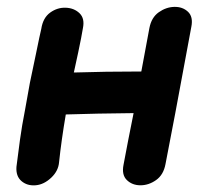

<svg xmlns="http://www.w3.org/2000/svg" viewBox="-20 -552 615 572"><path d="M133 -23Q154 -43 156 -69Q163 -135 176 -211Q268 -214 378 -215Q361 -131 348 -61Q342 -31 358 -15.5Q374 0 398.5 0Q423 0 445 -15.5Q467 -31 473 -63Q493 -163 550 -472Q556 -502 540 -517Q524 -532 499.5 -531.5Q475 -531 453 -515.5Q431 -500 425 -468L401 -339Q293 -339 200 -336L213 -396Q223 -443 227 -468Q233 -497 217 -512.5Q201 -528 176 -529Q151 -530 129.5 -514.5Q108 -499 103 -466Q99 -450 87 -391Q75 -332 69 -305L55 -227Q45 -176 39.5 -135.5Q34 -95 29 -55Q27 -27 44 -12.5Q61 2 86 0Q111 -2 133 -23Z"/></svg>

Font: Balsamiq Sans
Style: Bold Italic
Weight: 700
Italic angle: -12°
Designer: Michael Angeles
Foundry: Balsamiq SRL
Version: Version 1.020; ttfautohint (v1.8.4.7-5d5b);gftools[0.9.26]